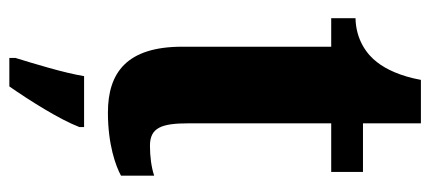

<svg xmlns="http://www.w3.org/2000/svg" viewBox="-275 -425 921 411"><g transform="rotate(90 185.5 -219.5)"><path d="M221 10C290 10 336 -7 356 -18V-89C338 -83 315 -80 292 -80C253 -80 244 -105 244 -163V-468H348V-536H244V-660H151C143 -616 128 -585 113 -566C97 -545 66 -521 19 -520V-468H80V-149C80 -31 135 10 221 10ZM104 208V221H165C195 178 236 113 252 71V61H143C136 104 116 169 104 208Z"/></g></svg>

Font: Noto Serif Hebrew ExtraCondensed Black
Style: Regular
Weight: 900
Width: 2
Designer: Monotype Design Team
Foundry: Monotype Imaging Inc.
Version: Version 2.004